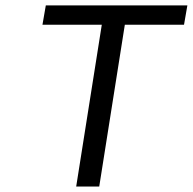

<svg xmlns="http://www.w3.org/2000/svg" viewBox="-20 -680 703 700"><path d="M257.8 0 351.1 -589.8H134.8L147 -660.2H663.1L650.9 -589.8H435.1L341.8 0Z"/></svg>

Font: Office Code Pro Italic
Style: Regular
Weight: 400
Italic angle: -9°
Designer: Nathan Rutzky & Paul D. Hunt
Foundry: Adobe Systems Incorporated
Version: Version 1.004;PS 001.004;hotconv 1.0.70;makeotf.lib2.5.58329